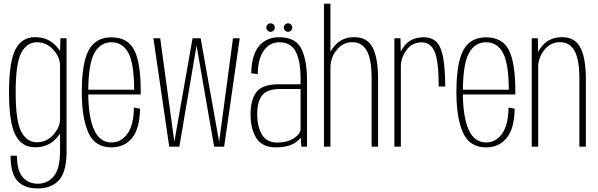

<svg xmlns="http://www.w3.org/2000/svg" viewBox="-20 -805 3282 1054"><path d="M187.5 229.5Q113 229.5 75.5 188Q38 146.5 38 50H73Q73 130.5 104.2 167Q135.5 203.5 188 203.5Q240 203.5 274.8 163.2Q309.5 123 309.5 23.5V-72.5Q299.5 -55 281.5 -38Q239 3.5 172.5 3.5Q99 3.5 64.2 -64.8Q29.5 -133 29.5 -298.5Q29.5 -464.5 64.2 -532.8Q99 -601 172.5 -601Q239 -601 281.5 -559Q300 -541.5 310 -524L311.5 -595H345.5V24Q345.5 139 303.5 184.2Q261.5 229.5 187.5 229.5ZM309.5 -450.5Q307.5 -492.5 273 -531.5Q236 -573 183 -573Q128 -573 97 -515.5Q66 -458 66 -298.5Q66 -139 97 -81.5Q128 -24 183 -24Q236 -24 273 -65.5Q307.5 -104.5 309.5 -146.5Z M591.5 4Q501.5 4 465.2 -76.5Q429 -157 429 -299Q429 -459 467 -529.5Q505 -600 591.5 -600Q680.5 -600 716.5 -531Q752.5 -462 752.5 -301Q752.5 -293.5 752 -286.5H464.5Q466 -160 496 -93.5Q527.5 -23 592 -23Q645 -23 679.5 -70.8Q714 -118.5 715 -214.5L749 -208.5Q747 -98.5 704.8 -47.2Q662.5 4 591.5 4ZM464.5 -312.5H716.5Q716 -456 685 -514Q653.5 -573 591.5 -573Q531 -573 497.5 -513Q466 -455.5 464.5 -312.5Z M909 0 822 -595H859.5L937 -26.5L1037 -595H1081.5L1183 -26.5L1259 -595H1296L1210.5 0H1155.5L1059 -555L964.5 0Z M1634.5 0 1631 -49.5Q1621 -36 1602.5 -23Q1563 4 1494.5 4Q1420 4 1387.8 -46Q1355.5 -96 1355.5 -177.5Q1355.5 -258 1388 -300.2Q1420.5 -342.5 1513 -342.5H1630V-372Q1630 -470.5 1603.2 -521.8Q1576.5 -573 1513.5 -573Q1460.5 -573 1428 -527Q1395.5 -481 1395 -398L1359 -403Q1361 -502.5 1401.2 -551.5Q1441.5 -600.5 1513 -600.5Q1603 -600.5 1634.2 -537.5Q1665.5 -474.5 1665.5 -364V0ZM1630 -96V-316.5H1519.5Q1447 -316.5 1419.5 -282.2Q1392 -248 1392 -178Q1392 -111.5 1417.5 -67Q1443 -22.5 1502.5 -22.5Q1558 -22.5 1594 -46.5Q1630 -70.5 1630 -96ZM1465 -630.5Q1455.5 -630.5 1448.8 -637.2Q1442 -644 1442 -653.5Q1442 -663.5 1448.8 -670.2Q1455.5 -677 1465 -677Q1475 -677 1481.8 -670.2Q1488.5 -663.5 1488.5 -653.5Q1488.5 -644 1481.8 -637.2Q1475 -630.5 1465 -630.5ZM1561.5 -630.5Q1551.5 -630.5 1544.8 -637.2Q1538 -644 1538 -653.5Q1538 -663.5 1544.8 -670.2Q1551.5 -677 1561.5 -677Q1571 -677 1577.8 -670.2Q1584.5 -663.5 1584.5 -653.5Q1584.5 -644 1577.8 -637.2Q1571 -630.5 1561.5 -630.5Z M1758.5 0V-785H1794V-520.5Q1803.5 -538.5 1818 -555Q1859 -601 1925 -601Q1997.5 -601 2026.5 -542.2Q2055.5 -483.5 2055.5 -375.5V0H2020V-377Q2020 -478 1994 -525.8Q1968 -573.5 1914 -573.5Q1862 -573.5 1828 -530.5Q1797 -491.5 1794 -442V0Z M2388.5 -330Q2388.5 -466.5 2366.5 -519.5Q2344.5 -572.5 2295.5 -572.5Q2241.5 -572.5 2211 -530Q2182 -490 2180.5 -444.5V0H2145V-595H2178.5L2180 -521Q2189 -540.5 2203.5 -557.5Q2241 -600.5 2306.5 -600.5Q2375 -600.5 2399.5 -537Q2424 -473.5 2424 -330Z M2648 4Q2558 4 2521.8 -76.5Q2485.5 -157 2485.5 -299Q2485.5 -459 2523.5 -529.5Q2561.5 -600 2648 -600Q2737 -600 2773 -531Q2809 -462 2809 -301Q2809 -293.5 2808.5 -286.5H2521Q2522.5 -160 2552.5 -93.5Q2584 -23 2648.5 -23Q2701.5 -23 2736 -70.8Q2770.5 -118.5 2771.5 -214.5L2805.5 -208.5Q2803.5 -98.5 2761.2 -47.2Q2719 4 2648 4ZM2521 -312.5H2773Q2772.5 -456 2741.5 -514Q2710 -573 2648 -573Q2587.5 -573 2554 -513Q2522.5 -455.5 2521 -312.5Z M2899 0V-595H2932.5L2934 -520Q2943.5 -538.5 2958 -555Q2999 -601 3065 -601Q3137.5 -601 3166.8 -542.2Q3196 -483.5 3196 -375.5V0H3160.5V-377Q3160.5 -478 3134.2 -525.8Q3108 -573.5 3054 -573.5Q3002 -573.5 2968 -530.5Q2938.5 -493.5 2934.5 -446V0Z"/></svg>

Font: Anybody ExtraLight
Style: Regular
Weight: 200
Designer: Tyler Finck
Foundry: Etcetera Type Company
Version: Version 1.010; ttfautohint (v1.8.3) -l 8 -r 50 -G 200 -x 14 